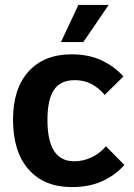

<svg xmlns="http://www.w3.org/2000/svg" viewBox="-20 -741 545 781"><path d="M486 -70Q450 -29 397 -4.5Q344 20 272 20Q160 20 96.5 -51.5Q33 -123 33 -255Q33 -380 96 -450Q159 -520 271 -520Q339 -520 391 -496.5Q443 -473 482 -430L406 -355Q380 -385 350.5 -400Q321 -415 285 -415Q226 -415 199.5 -375.5Q173 -336 173 -253Q173 -169 200 -127Q227 -85 282 -85Q319 -85 352.5 -101Q386 -117 411 -146ZM299 -721H422L319 -570H228Z"/></svg>

Font: Moderustic SemiBold
Style: Regular
Weight: 600
Designer: Tural Alisoy
Foundry: TAFT Foundry
Version: Version 2.120